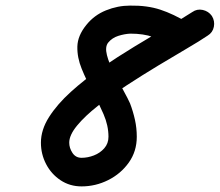

<svg xmlns="http://www.w3.org/2000/svg" viewBox="-20 -612 784 685"><path d="M650 -531Q668 -521 673 -500.5Q678 -480 668 -462Q657 -444 636.5 -439Q616 -434 599 -445Q560 -468 526 -480Q492 -492 445 -492Q424 -491 402 -484Q380 -477 366 -460Q354 -445 361.5 -415.5Q369 -386 386.5 -352.5Q404 -319 420.5 -289Q437 -259 444 -243Q455 -214 461.5 -184.5Q468 -155 468 -124Q468 -72 439.5 -32Q411 8 366 30.5Q321 53 271 53Q229 53 196 31Q163 9 144.5 -26.5Q126 -62 126 -103Q126 -149 155 -194.5Q184 -240 232.5 -284Q281 -328 340 -368.5Q399 -409 460 -446Q521 -483 575 -514Q629 -545 666 -569Q683 -581 703.5 -576.5Q724 -572 736 -555Q747 -537 743 -516.5Q739 -496 721 -485Q693 -466 646 -438.5Q599 -411 543.5 -377.5Q488 -344 432 -307.5Q376 -271 329.5 -234.5Q283 -198 255 -164Q227 -130 227 -103Q227 -84 238.5 -66.5Q250 -49 271 -49Q293 -49 315 -57.5Q337 -66 352 -83Q367 -100 367 -124Q367 -164 349.5 -204.5Q332 -245 310 -285.5Q288 -326 271.5 -366.5Q255 -407 256 -446Q257 -485 288 -523Q316 -558 358 -575Q400 -592 444 -592Q505 -593 552 -577.5Q599 -562 650 -531Q650 -531 650 -531Q650 -531 650 -531Z"/></svg>

Font: FRB American Cursive Ultra
Style: Bold Italic
Weight: 1000
Italic angle: -25°
Version: Version 2.0;Modular Font Editor K font №1